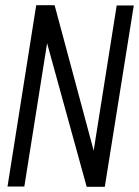

<svg xmlns="http://www.w3.org/2000/svg" viewBox="-20 -721 537 742"><path d="M9 0 120 -701H191L342 -139L431 -700H497L385 1H315L162 -554L74 0Z"/></svg>

Font: Georama SemiCondensed
Style: Italic
Weight: 400
Width: 4
Italic angle: -9°
Designer: Jean-Baptiste Levee
Foundry: Production Type
Version: Version 1.000